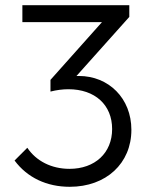

<svg xmlns="http://www.w3.org/2000/svg" viewBox="-20 -708 575 738"><path d="M248 10C388 10 485 -80 485 -209C485 -330 398 -416 283 -416H274L477 -643V-688H66V-623H372L174 -401V-356C197 -362 221 -365 243 -365C345 -365 411 -305 411 -212C411 -120 345 -59 247 -59C178 -59 119 -89 85 -140L36 -91C85 -25 160 10 248 10Z"/></svg>

Font: MV Cash Light
Style: Regular
Weight: 300
Designer: Rodrigo Fuenzalida
Foundry: fragTYPE
Version: Version 1.100;Glyphs 3.1.2 (3151)